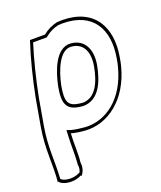

<svg xmlns="http://www.w3.org/2000/svg" viewBox="-134 -598 744 888"><g transform="rotate(-20 238.0 -154.5)"><path d="M17 -84C-2 25 12 100 3 189L5 182C22 206 77 212 114 192L117 195C131 177 136 157 133 137C138 88 134 42 137 -7C157 -1 181 2 206 4C314 11 423 -67 462 -220C465 -233 468 -246 470 -260C495 -401 436 -513 276 -513C269 -513 263 -512 256 -512H253C226 -506 203 -495 181 -477H107C80 -395 58 -307 40 -215ZM32 -84 55 -215C72 -301 93 -386 117 -462H184L189 -466C209 -482 230 -492 253 -497H254C263 -497 269 -498 274 -498C425 -498 479 -395 455 -260C453 -246 450 -233 447 -221C409 -74 309 -5 210 -11C186 -13 162 -16 144 -21L123 -28L122 -5C119 45 122 90 118 138L117 140L118 142C120 155 118 168 112 178L108 179C79 195 32 190 19 174C25 88 14 17 32 -84ZM156 -230C142 -153 152 -114 225 -107H226C226 -107 229 -106 235 -106C312 -106 345 -185 359 -262C372 -334 346 -393 278 -398C204 -403 170 -298 156 -230ZM171 -230C186 -302 220 -387 275 -383C333 -379 356 -330 344 -262C330 -184 299 -121 237 -121C234 -121 232 -122 229 -122C165 -128 158 -155 171 -230Z"/></g></svg>

Font: Snowfall
Style: BlkOlObl
Weight: 900
Designer: Jasper
Foundry: Cannot Into Space Fonts
Version: Version 0.9